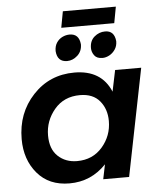

<svg xmlns="http://www.w3.org/2000/svg" viewBox="-58 -898 796 953"><g transform="rotate(-5 340.5 -421.0)"><path d="M540 -767H276L291 -848H555ZM291 -600Q242 -600 238 -654Q238 -679 249.2 -696Q260.5 -713 278 -721.5Q295.5 -730 314 -730Q361 -730 366 -677Q366 -642.5 342.5 -621.2Q319 -600 291 -600ZM467 -600Q439 -600 426.5 -617Q414 -634 414 -654Q414 -690 437.5 -710Q461 -730 491 -730Q537 -730 542 -677Q542 -653 530.2 -635.8Q518.5 -618.5 501.2 -609.2Q484 -600 467 -600ZM250 6Q148 6 90 -62.5Q32 -131 32 -233Q32 -363 114.5 -451.5Q197 -540 321 -540Q456 -540 502 -429L524 -535H654L547 0H418L433 -73Q358 6 250 6ZM297 -101Q375 -101 423 -156.5Q471 -212 471 -286Q471 -345 437.5 -385.5Q404 -426 339 -426Q259 -426 211.5 -369.5Q164 -313 164 -240Q164 -172 202 -136.5Q240 -101 297 -101Z"/></g></svg>

Font: Argentum Sans Medium
Style: Italic
Weight: 500
Italic angle: -11°
Designer: Julieta Ulanovsky (font), Cristiano Sobral (main changes and remaster)
Foundry: Julieta Ulanovsky (font), Cristiano Sobral (main changes and remaster)
Version: Version 2.007;June 15, 2022;FontCreator 14.0.0.2814 64-bit; 